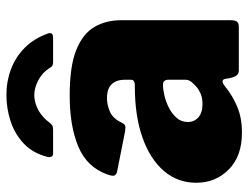

<svg xmlns="http://www.w3.org/2000/svg" viewBox="-110 -672 792 613"><g transform="rotate(-90 286.5 -366.0)"><path d="M314 -42Q287 -20 251.5 -5Q216 10 169 10Q94 10 51.5 -32Q9 -74 9 -136Q9 -195 46.5 -239Q84 -283 153 -307.5Q222 -332 316 -332H323Q327 -332 332.5 -334.5Q338 -337 338 -346V-363Q338 -391 323.5 -406Q309 -421 279 -421Q258 -421 236 -411.5Q214 -402 201 -374Q197 -366 192.5 -363.5Q188 -361 174 -363L43 -389Q36 -391 32.5 -396.5Q29 -402 36 -421Q59 -485 124.5 -512.5Q190 -540 288 -540Q381 -540 433 -519Q485 -498 506.5 -461Q528 -424 528 -375V-27Q528 -12 523.5 -6Q519 0 505 0H368Q355 0 349.5 -10.5Q344 -21 342 -35L341 -42Q338 -62 314 -42ZM338 -224Q338 -242 323 -242H319Q307 -242 287.5 -237.5Q268 -233 249 -223.5Q230 -214 216.5 -199Q203 -184 203 -163Q203 -142 218 -129Q233 -116 260 -116Q280 -116 293.5 -122Q307 -128 315 -135Q324 -143 331 -151.5Q338 -160 338 -171V-224ZM472 -593H394Q388 -593 383.5 -595Q379 -597 374 -606Q361 -627 336.5 -640Q312 -653 289 -653Q273 -653 256.5 -647Q240 -641 226.5 -630.5Q213 -620 203 -607Q197 -599 192.5 -596Q188 -593 179 -593H102Q95 -593 92.5 -598Q90 -603 91 -609Q103 -657 133.5 -686Q164 -715 205 -728.5Q246 -742 289 -742Q333 -742 371.5 -727.5Q410 -713 439.5 -684Q469 -655 485 -611Q492 -593 472 -593Z"/></g></svg>

Font: Libre Franklin Thin Black
Style: Regular
Weight: 900
Version: Version 3.000